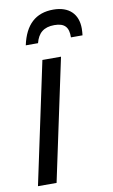

<svg xmlns="http://www.w3.org/2000/svg" viewBox="-85 -788 490 833"><g transform="rotate(-10 159.5 -371.5)"><path d="M67 -611H121C132 -654 157 -676 204 -676C250 -676 267 -655 266 -611H317C318 -620 319 -630 319 -641C319 -704 281 -743 211 -743C134 -743 86 -700 67 -611ZM13 0H95L209 -536H127Z"/></g></svg>

Font: Noto Sans Display SemiCondensed
Style: Italic
Weight: 400
Width: 4
Italic angle: -12°
Designer: Monotype Design Team
Foundry: Monotype Imaging Inc.
Version: Version 1.900